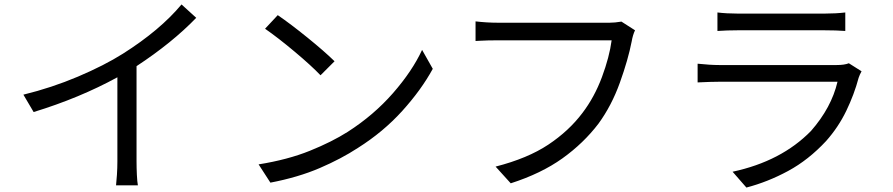

<svg xmlns="http://www.w3.org/2000/svg" viewBox="-20 -801 4010 862"><path d="M795 -781 861 -721Q753 -609 593 -504V-76Q593 -48 594.5 -16.5Q596 15 599 31H501Q503 15 505 -16.5Q507 -48 507 -76V-454Q337 -361 131 -298L85 -376Q212 -407 330 -457Q448 -507 532 -560Q698 -665 795 -781Z M1227 -733Q1284 -694 1360 -632.5Q1436 -571 1482 -526L1419 -463Q1378 -506 1303.5 -568.5Q1229 -631 1170 -672ZM1141 -63Q1272 -84 1371 -124Q1470 -164 1541 -209Q1658 -284 1744.5 -383Q1831 -482 1875 -577L1923 -492Q1871 -397 1786 -303Q1701 -209 1587 -137Q1512 -88 1415.5 -46.5Q1319 -5 1194 19Z M2770 -704 2831 -665Q2821 -644 2816 -615Q2800 -533 2763 -430Q2726 -327 2667 -246Q2600 -158 2505 -90Q2410 -22 2273 22L2205 -53Q2349 -90 2441.5 -151.5Q2534 -213 2595 -294Q2649 -365 2682.5 -455Q2716 -545 2726 -620H2215Q2168 -620 2134 -618Q2124 -617 2115 -617V-705Q2166 -699 2215 -699H2717Q2740 -699 2770 -704Z M3791 -517 3848 -481Q3844 -474 3840.5 -466Q3837 -458 3835 -452Q3815 -377 3779.5 -303.5Q3744 -230 3689 -168Q3610 -83 3518.5 -33.5Q3427 16 3331 41L3269 -30Q3488 -77 3621 -213Q3713 -318 3740 -434H3209Q3173 -434 3112 -431V-515Q3169 -509 3209 -509H3736Q3771 -509 3791 -517ZM3201 -662V-745Q3243 -740 3291 -740H3684Q3732 -740 3775 -745V-662Q3734 -665 3683 -665H3291Q3245 -665 3201 -662Z"/></svg>

Font: Noto Sans CJK KR Regular (TTF)
Style: Regular
Weight: 400
Designer: Ryoko NISHIZUKA 西塚涼子 (kana & ideographs); Paul D. Hunt (Latin, Greek & Cyrillic); Wenlong ZHANG 张文龙 (bopomofo); Sandoll 
Foundry: Adobe Systems Incorporated
Version: Version 1.004;PS 1.004;hotconv 1.0.82;makeotf.lib2.5.63406